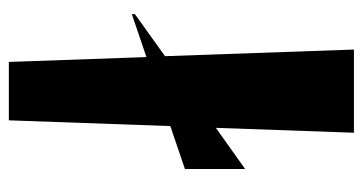

<svg xmlns="http://www.w3.org/2000/svg" viewBox="-213 -607 820 434"><g transform="rotate(90 197.0 -390.0)"><path d="M120 0 109 -311 12 -278V-285L107 -353L92 -780H280L269 -468L362 -534V-398L265 -365L252 0Z"/></g></svg>

Font: Reggae One
Style: Regular
Weight: 400
Designer: Fontworks Inc.
Foundry: Fontworks Inc.
Version: Version 1.100